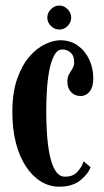

<svg xmlns="http://www.w3.org/2000/svg" viewBox="-20 -678 384 708"><path d="M198 10.5Q163 10.5 131.8 -8.2Q100.5 -27 76.5 -62.8Q52.5 -98.5 39 -149.5Q25.5 -200.5 25.5 -264.5Q25.5 -336.5 43.2 -387Q61 -437.5 88.2 -469Q115.5 -500.5 146.2 -515Q177 -529.5 202.5 -529.5Q240 -529.5 267.2 -509.8Q294.5 -490 309.2 -458.2Q324 -426.5 324 -389.5Q324 -357.5 310.8 -340.8Q297.5 -324 277 -324Q255.5 -324 242 -338.5Q228.5 -353 228.5 -377.5Q228.5 -394 234.8 -404.5Q241 -415 247.2 -425Q253.5 -435 253.5 -449Q253.5 -472.5 240.5 -484Q227.5 -495.5 210.5 -495.5Q191.5 -495.5 179.8 -473.5Q168 -451.5 161.5 -416.8Q155 -382 152.8 -342.5Q150.5 -303 150.5 -268Q150.5 -227.5 153.2 -185Q156 -142.5 163.2 -106.8Q170.5 -71 184.2 -48.8Q198 -26.5 220 -26.5Q249 -26.5 265.2 -44.2Q281.5 -62 288.5 -83L314 -61.5Q303.5 -34 274.5 -11.8Q245.5 10.5 198 10.5ZM199 -569Q181 -569 167.8 -582.2Q154.5 -595.5 154.5 -612.5Q154.5 -631 167.8 -644.2Q181 -657.5 199 -657.5Q216 -657.5 229.2 -644.2Q242.5 -631 242.5 -612.5Q242.5 -595.5 229.2 -582.2Q216 -569 199 -569Z"/></svg>

Font: Imbue 24pt
Style: Bold
Weight: 700
Designer: Tyler Finck
Foundry: Etcetera Type Company
Version: Version 1.102